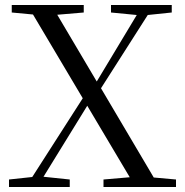

<svg xmlns="http://www.w3.org/2000/svg" viewBox="-20 -748 740 768"><path d="M424 -698 527 -688 367 -422 209 -689 315 -698V-728H27V-698L112 -690L311 -355L109 -40L16 -30V0H259V-30L154 -41L329 -325L499 -39L394 -30V0H684V-30L595 -38L384 -395L571 -688L667 -698V-728H424Z"/></svg>

Font: Harano Aji Mincho K1
Style: Regular
Weight: 400
Foundry: Masamichi Hosoda
Version: HaranoAjiMinchoK1-Regular version 20230610;ttx 4.39.4